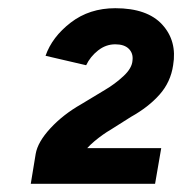

<svg xmlns="http://www.w3.org/2000/svg" viewBox="-20 -828 444 468"><path d="M154 -389 67 -453Q72 -482 103 -515.5Q134 -549 178 -574L236 -609Q260 -623 281 -642.5Q302 -662 303 -681Q305 -698 294 -709Q283 -720 261 -720Q238 -720 219 -705Q200 -690 190 -669L91 -692Q107 -738 152.5 -773Q198 -808 261 -808Q339 -808 375.5 -768Q412 -728 402 -669Q396 -628 369 -597.5Q342 -567 299 -543L250 -512Q231 -501 210.5 -484Q190 -467 174.5 -444Q159 -421 154 -389ZM55 -380 67 -453 142 -467H373L358 -380Z"/></svg>

Font: Figtree Light
Style: Bold Italic
Weight: 700
Italic angle: -9.5°
Version: Version 2.000